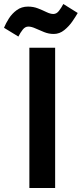

<svg xmlns="http://www.w3.org/2000/svg" viewBox="-74 -935 409 961"><path d="M202 6V-696H73V6ZM195 -765Q224 -765 248 -784.5Q272 -804 289 -829Q306 -854 315 -870L243 -915Q233 -896 221 -880.5Q209 -865 193 -865Q178 -865 158.5 -874.5Q139 -884 116 -893Q93 -902 66 -902Q34 -902 10 -884.5Q-14 -867 -29.5 -842.5Q-45 -818 -54 -796L18 -752Q28 -772 40 -787Q52 -802 68 -802Q83 -802 103 -793Q123 -784 146.5 -774.5Q170 -765 195 -765Z"/></svg>

Font: Repo DemiBold
Style: Regular
Weight: 600
Designer: Stefan Peev
Foundry: Context Ltd
Version: Version 1.502